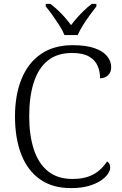

<svg xmlns="http://www.w3.org/2000/svg" viewBox="-20 -956 625 986"><path d="M344 10Q249 10 185 -35.5Q121 -81 89 -163.5Q57 -246 57 -358Q57 -469 91 -551.5Q125 -634 191 -679Q257 -724 353 -724Q422 -724 466 -708.5Q510 -693 530.5 -667Q551 -641 551 -611Q551 -585 535 -569.5Q519 -554 494 -554Q494 -589 481 -618.5Q468 -648 436.5 -666Q405 -684 350 -684Q274 -684 225.5 -645Q177 -606 153.5 -533Q130 -460 130 -358Q130 -262 153.5 -189.5Q177 -117 226 -77Q275 -37 352 -37Q401 -37 435 -49.5Q469 -62 492 -83Q515 -104 530 -127Q537 -123 541.5 -115Q546 -107 546 -95Q546 -81 534 -63Q522 -45 497.5 -28.5Q473 -12 435 -1Q397 10 344 10ZM311 -776Q302 -799 285 -825.5Q268 -852 249.5 -878Q231 -904 215 -923V-936H239Q261 -919 279.5 -901.5Q298 -884 314 -865.5Q330 -847 345 -827Q360 -847 376.5 -865.5Q393 -884 411 -901.5Q429 -919 451 -936H475V-923Q460 -904 441 -878Q422 -852 405.5 -825.5Q389 -799 379 -776Z"/></svg>

Font: Noto Serif Gujarati Light
Style: Regular
Weight: 300
Version: Version 2.102